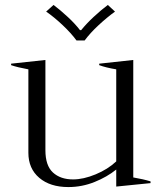

<svg xmlns="http://www.w3.org/2000/svg" viewBox="-20 -748 655 778"><path d="M167 -701 197 -728Q226 -706 255.5 -678.5Q285 -651 304 -626H309Q330 -652 359.5 -679.5Q389 -707 417 -728L446 -701Q414 -678 379.5 -646Q345 -614 323 -584H290Q268 -614 233.5 -646.5Q199 -679 167 -701ZM590 -13V-6L451 8V-61Q414 -31 363 -10.5Q312 10 257 10Q183 10 139 -27.5Q95 -65 95 -129V-467Q51 -475 25 -484V-490L164 -505V-139Q164 -77 194.5 -49Q225 -21 276 -21Q318 -21 367.5 -41.5Q417 -62 451 -94V-467Q409 -474 382 -484V-490L520 -505V-29Q561 -22 590 -13Z"/></svg>

Font: Trirong Light
Style: Regular
Weight: 300
Designer: Katatrad Team
Foundry: CadsonDemak
Version: Version 1.001